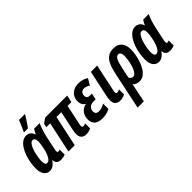

<svg xmlns="http://www.w3.org/2000/svg" viewBox="-10 -1560 2587 2587"><g transform="rotate(-45 1283.5 -266.0)"><path d="M131.8 9.8Q80.1 9.8 49.6 -32Q19 -73.7 19 -147.9Q19 -201.7 28.6 -258.5Q38.1 -315.4 56.6 -368.2Q75.2 -420.9 102.1 -463.1Q128.9 -505.4 163.1 -530.3Q197.3 -555.2 238.8 -555.2Q273.4 -555.2 301.8 -535.6Q330.1 -516.1 341.8 -475.1H345.2Q364.3 -520 383.8 -544.9H488.8Q467.8 -500.5 451.2 -448.5Q434.6 -396.5 421.9 -336.9L386.2 -168Q378.9 -137.7 378.9 -118.2Q378.9 -104.5 384 -99.9Q389.2 -95.2 397.9 -95.2Q403.3 -95.2 410.6 -97.2Q418 -99.1 426.8 -104V-5.9Q410.2 0 387.9 4.9Q365.7 9.8 352.1 9.8Q310.5 9.8 290.5 -3.9Q270.5 -17.6 264.4 -36.6Q258.3 -55.7 258.8 -70.8H255.9Q230 -33.7 199.7 -12Q169.4 9.8 131.8 9.8ZM179.2 -91.8Q207 -91.8 227.3 -117.2Q247.6 -142.6 261.5 -179.9Q275.4 -217.3 283.2 -252Q293.5 -299.3 297.6 -329.3Q301.8 -359.4 301.8 -381.8Q301.8 -450.2 257.8 -450.2Q236.3 -450.2 218.3 -429Q200.2 -407.7 186.3 -373.8Q172.4 -339.8 162.8 -301Q153.3 -262.2 148.2 -226.1Q143.1 -189.9 143.1 -165Q143.1 -91.8 179.2 -91.8ZM252 -606 255.4 -619.1Q263.7 -635.3 277.1 -665.5Q290.5 -695.8 303.2 -726.1Q315.9 -756.3 321.3 -772H432.1L430.2 -762.2Q419.4 -743.7 400.1 -713.4Q380.9 -683.1 360.8 -653.3Q340.8 -623.5 327.1 -606Z M829.1 7.8Q782.7 7.8 756.8 -17.6Q731 -43 731 -91.8Q731 -127.9 741.2 -169.9L798.8 -442.9H707L611.8 0H492.2L586.9 -442.9H513.2L524.9 -497.1L592.8 -544.9H1013.2L991.2 -442.9H918.9L857.9 -157.2Q856.4 -148.9 855.2 -141.1Q854 -133.3 854 -124Q854 -98.1 877.9 -98.1Q888.7 -98.1 899.2 -101.8Q909.7 -105.5 918.9 -109.9V-15.1Q898.9 -3.9 874.5 2Q850.1 7.8 829.1 7.8Z M1135.7 9.8Q981 9.8 981 -124Q981 -159.7 995.1 -193.6Q1009.3 -227.5 1037.8 -252.7Q1066.4 -277.8 1109.9 -286.1L1110.8 -290Q1086.9 -301.3 1072 -327.1Q1057.1 -353 1057.1 -395Q1057.1 -439.9 1079.1 -476.3Q1101.1 -512.7 1140.9 -533.9Q1180.7 -555.2 1233.9 -555.2Q1274.4 -555.2 1310.5 -545.4Q1346.7 -535.6 1377.9 -513.2L1323.7 -422.9Q1304.2 -438.5 1282.2 -446.3Q1260.3 -454.1 1239.7 -454.1Q1208.5 -454.1 1190.7 -433.8Q1172.9 -413.6 1172.9 -379.9Q1172.9 -328.1 1231.9 -328.1H1268.1L1249 -237.8H1205.1Q1160.6 -237.8 1133.8 -213.4Q1106.9 -189 1106.9 -148.9Q1106.9 -122.1 1121.1 -106.9Q1135.3 -91.8 1168 -91.8Q1217.8 -91.8 1278.8 -126V-24.9Q1246.1 -6.8 1208.7 1.5Q1171.4 9.8 1135.7 9.8Z M1474.1 9.8Q1426.3 9.8 1400.6 -16.4Q1375 -42.5 1375 -89.8Q1375 -105.5 1377.7 -126.5Q1380.4 -147.5 1384.8 -167L1464.8 -544.9H1585L1502 -153.8Q1500.5 -146 1499.3 -138.2Q1498 -130.4 1498 -122.1Q1498 -96.2 1520 -96.2Q1529.3 -96.2 1542 -100.1Q1554.7 -104 1565.9 -109.9V-15.1Q1544.9 -2.9 1520 3.4Q1495.1 9.8 1474.1 9.8Z M1569.8 240.2 1681.2 -291Q1699.7 -378.9 1726.3 -437.7Q1752.9 -496.6 1795.2 -525.9Q1837.4 -555.2 1901.9 -555.2Q1981.4 -555.2 2021.2 -507.6Q2061 -460 2061 -378.9Q2061 -334.5 2052.2 -282.2Q2043.5 -230 2026.1 -178.5Q2008.8 -127 1982.7 -84.2Q1956.5 -41.5 1921.9 -15.9Q1887.2 9.8 1843.8 9.8Q1808.6 9.8 1783.2 -1.2Q1757.8 -12.2 1742.2 -30.8Q1740.2 -12.2 1736.1 8.8Q1731.9 29.8 1728 47.9L1689 240.2ZM1821.8 -95.2Q1844.7 -95.2 1863.3 -116.2Q1881.8 -137.2 1896 -170.9Q1910.2 -204.6 1919.4 -243.2Q1928.7 -281.7 1933.3 -317.6Q1938 -353.5 1938 -377.9Q1938 -414.6 1925.5 -433.3Q1913.1 -452.1 1893.1 -452.1Q1860.8 -452.1 1840.1 -414.8Q1819.3 -377.4 1798.8 -278.8L1768.1 -132.8Q1775.4 -117.7 1788.8 -106.4Q1802.2 -95.2 1821.8 -95.2Z M2210 9.8Q2158.2 9.8 2127.7 -32Q2097.2 -73.7 2097.2 -147.9Q2097.2 -201.7 2106.7 -258.5Q2116.2 -315.4 2134.8 -368.2Q2153.3 -420.9 2180.2 -463.1Q2207 -505.4 2241.2 -530.3Q2275.4 -555.2 2316.9 -555.2Q2351.6 -555.2 2379.9 -535.6Q2408.2 -516.1 2419.9 -475.1H2423.3Q2442.4 -520 2461.9 -544.9H2566.9Q2545.9 -500.5 2529.3 -448.5Q2512.7 -396.5 2500 -336.9L2464.4 -168Q2457 -137.7 2457 -118.2Q2457 -104.5 2462.2 -99.9Q2467.3 -95.2 2476.1 -95.2Q2481.4 -95.2 2488.8 -97.2Q2496.1 -99.1 2504.9 -104V-5.9Q2488.3 0 2466.1 4.9Q2443.8 9.8 2430.2 9.8Q2388.7 9.8 2368.7 -3.9Q2348.6 -17.6 2342.5 -36.6Q2336.4 -55.7 2336.9 -70.8H2334Q2308.1 -33.7 2277.8 -12Q2247.6 9.8 2210 9.8ZM2257.3 -91.8Q2285.2 -91.8 2305.4 -117.2Q2325.7 -142.6 2339.6 -179.9Q2353.5 -217.3 2361.3 -252Q2371.6 -299.3 2375.7 -329.3Q2379.9 -359.4 2379.9 -381.8Q2379.9 -450.2 2335.9 -450.2Q2314.5 -450.2 2296.4 -429Q2278.3 -407.7 2264.4 -373.8Q2250.5 -339.8 2241 -301Q2231.4 -262.2 2226.3 -226.1Q2221.2 -189.9 2221.2 -165Q2221.2 -91.8 2257.3 -91.8Z"/></g></svg>

Font: Open Sans Condensed
Style: Bold Italic
Weight: 700
Width: 3
Italic angle: -12°
Designer: Monotype Design Team
Foundry: Monotype Imaging Inc.
Version: Version 3.003; ttfautohint (v1.8.4)